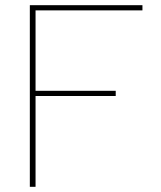

<svg xmlns="http://www.w3.org/2000/svg" viewBox="-20 -720 619 740"><path d="M95 -700H529V-680H117V-370H426V-350H117V0H95Z"/></svg>

Font: Albert Sans Thin
Style: Regular
Weight: 250
Designer: Andreas Rasmussen
Foundry: a.Foundry
Version: Version 1.025